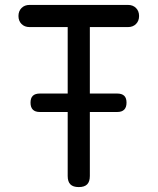

<svg xmlns="http://www.w3.org/2000/svg" viewBox="-20 -750 640 780"><path d="M255 -640H100Q80 -640 67.5 -652.5Q55 -665 55 -685Q55 -705 67.5 -717.5Q80 -730 100 -730H500Q520 -730 532.5 -717.5Q545 -705 545 -685Q545 -665 532.5 -652.5Q520 -640 500 -640H345V-370H456Q475 -370 484.5 -361Q494 -352 494 -333Q494 -314 484.5 -304.5Q475 -295 456 -295H345V-35Q345 -12 334 -1Q323 10 300 10Q277 10 266 -1Q255 -12 255 -35V-295H142Q123 -295 113.5 -304.5Q104 -314 104 -333Q104 -352 113.5 -361Q123 -370 142 -370H255Z"/></svg>

Font: Maple Mono Normal
Style: Regular
Weight: 400
Monospace: yes
Designer: subframe7536
Version: Version 7.000